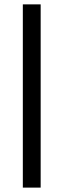

<svg xmlns="http://www.w3.org/2000/svg" viewBox="-20 -731 290 883"><path d="M167 -710.9V131.8H85V-710.9Z"/></svg>

Font: Roboto SemiCondensed SemiBold
Style: Regular
Weight: 600
Width: 4
Designer: Christian Robertson
Foundry: Google
Version: Version 3.009; 2024